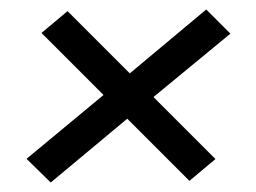

<svg xmlns="http://www.w3.org/2000/svg" viewBox="-20 -448 540 405"><path d="M87 -63 36 -113 217.5 -263.5 214.5 -231.5 67.5 -378.5 122.5 -424.5 269.5 -277.5H235L415 -428L466 -377L284.5 -227.5L287.5 -259.5L434.5 -112.5L379.5 -66.5L232.5 -213.5H267.5Z"/></svg>

Font: Karla
Style: Italic
Weight: 400
Italic angle: -8°
Designer: Jonathan Pinhorn
Version: Version 2.004;gftools[0.9.33]